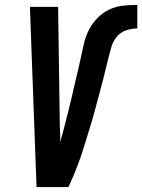

<svg xmlns="http://www.w3.org/2000/svg" viewBox="-20 -763 580 783"><path d="M129 0 111 -490 102 -735H217L224 -245Q225 -230 225.5 -214.5Q226 -199 225 -183Q234 -212 241 -240.5Q248 -269 255.5 -297.5Q263 -326 269.5 -354Q276 -382 282.5 -410.5Q289 -439 296 -467.5Q303 -496 309 -524.5Q315 -553 321.5 -582Q328 -611 341 -638Q354 -665 376 -688Q398 -711 425.5 -724Q453 -737 482.5 -740Q512 -743 540 -743V-647Q518 -647 495 -639.5Q472 -632 456.5 -613.5Q441 -595 434.5 -572.5Q428 -550 422.5 -528Q417 -506 411.5 -483.5Q406 -461 400.5 -439Q395 -417 389 -395Q383 -373 377 -350.5Q371 -328 365 -306Q359 -284 352.5 -262Q346 -240 339 -218Q332 -196 325.5 -174Q319 -152 311.5 -130Q304 -108 295.5 -86Q287 -64 278 -42.5Q269 -21 259 0Z"/></svg>

Font: Iosevka SS18
Style: Bold Italic
Weight: 700
Italic angle: -9°
Monospace: yes
Designer: Belleve Invis
Foundry: Belleve Invis
Version: Version 25.1.1; ttfautohint (v1.8.4)